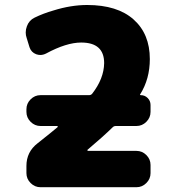

<svg xmlns="http://www.w3.org/2000/svg" viewBox="-20 -785 699 784"><path d="M145.5 -270.5Q122.1 -270.5 105 -287.6Q87.9 -304.7 87.9 -328.1V-338.9Q87.9 -362.3 105 -379.4Q122.1 -396.5 145.5 -396.5H343.8Q351.6 -396.5 356.4 -402.3Q404.3 -463.9 405.3 -527.3Q405.3 -611.3 311.5 -611.3Q251 -611.3 168 -566.4Q156.2 -560.5 144.5 -560.5Q136.7 -560.5 127.9 -563.5Q107.4 -571.3 100.6 -591.8L88.9 -629.9Q85 -640.6 85 -652.3Q85 -665 89.8 -677.7Q98.6 -702.1 121.1 -712.9Q157.2 -730.5 198.2 -742.2Q269.5 -764.6 335.9 -764.6Q459 -764.6 525.4 -705.6Q591.8 -646.5 591.8 -543.9Q591.8 -462.9 552.7 -400.4Q549.8 -396.5 554.7 -396.5Q571.3 -396.5 583 -384.8Q594.7 -373 594.7 -356.4V-328.1Q594.7 -304.7 577.6 -287.6Q560.5 -270.5 537.1 -270.5H453.1Q445.3 -270.5 440.4 -265.6Q401.4 -227.5 337.9 -173.8Q335.9 -172.9 336.9 -170.9Q337.9 -168.9 339.8 -168.9H537.1Q560.5 -168.9 577.6 -151.9Q594.7 -134.8 594.7 -111.3V-78.1Q594.7 -54.7 577.6 -37.6Q560.5 -20.5 537.1 -20.5H145.5Q122.1 -20.5 105 -37.6Q87.9 -54.7 87.9 -78.1V-107.4Q87.9 -165 133.8 -200.2Q194.3 -248 214.8 -265.6Q216.8 -266.6 215.8 -268.6Q214.8 -270.5 212.9 -270.5Z"/></svg>

Font: Gen Jyuu Gothic Heavy
Style: Bold
Weight: 900
Designer: [Source Han Sans]
Ryoko NISHIZUKA  (kana & ideographs); Paul D. Hunt (Latin, Greek & Cyrillic); Wenlong ZHANG  (bopomofo
Version: Version 1.002.20150607